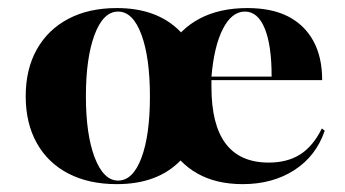

<svg xmlns="http://www.w3.org/2000/svg" viewBox="-20 -450 864 481"><path d="M272.6 11.3Q202.4 11.3 151.2 -15.3Q100 -41.9 72.2 -91.5Q44.4 -141.1 44.4 -208.9Q44.4 -276.6 72.2 -326.2Q100 -375.8 151.2 -402.8Q202.4 -429.8 272.6 -429.8Q374.2 -429.8 431.5 -371Q488.7 -312.1 488.7 -208.9Q488.7 -105.6 431.5 -47.2Q374.2 11.3 272.6 11.3ZM275.8 2.4Q312.9 2.4 334.3 -54.4Q355.6 -111.3 355.6 -208.1Q355.6 -305.6 334.3 -363.3Q312.9 -421 275.8 -421Q238.7 -421 216.9 -362.9Q195.2 -304.8 195.2 -208.9Q195.2 -112.9 217.3 -55.2Q239.5 2.4 275.8 2.4ZM587.9 11.3Q521.8 11.3 474.6 -15.3Q427.4 -41.9 401.6 -91.1Q375.8 -140.3 375.8 -208.1Q375.8 -277.4 402.8 -327Q429.8 -376.6 479.8 -403.2Q529.8 -429.8 600 -429.8Q660.5 -429.8 701.6 -408.9Q742.7 -387.9 764.9 -347.6Q787.1 -307.3 787.1 -249.2H466.9L465.3 -258.1H660.5Q660.5 -337.1 643.1 -379Q625.8 -421 593.5 -421Q560.5 -421 538.3 -377.4Q516.1 -333.9 509.7 -257.3L510.5 -255.6Q509.7 -254 509.7 -249.2Q509.7 -244.4 509.7 -232.3Q509.7 -137.1 545.6 -89.9Q581.5 -42.7 653.2 -42.7Q700 -42.7 732.3 -63.3Q764.5 -83.9 786.3 -128.2L793.5 -122.6Q771.8 -58.9 717.3 -23.8Q662.9 11.3 587.9 11.3Z"/></svg>

Font: Playfair 144pt SemiExpanded Black
Style: Regular
Weight: 900
Width: 6
Designer: Claus Eggers Sørensen
Foundry: Claus Eggers Sørensen
Version: Version 2.203